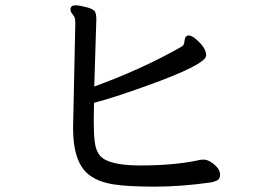

<svg xmlns="http://www.w3.org/2000/svg" viewBox="-20 -699 1040 717"><path d="M558.1 -2Q458 -2 404.1 -10.5Q350.1 -19 316.9 -43Q252.9 -86.9 252.9 -221.2L261.2 -610.8Q261.2 -628.9 258.1 -635Q254.9 -641.1 249 -648.4Q243.2 -655.8 243.2 -664.1Q243.2 -679.2 262.2 -679.2Q275.9 -679.2 303 -672.1Q330.1 -665 335 -655Q339.8 -645 339.8 -627.9L332 -376Q511.2 -440.9 658.2 -524.9Q666 -529.8 667.5 -536.9Q668.9 -543.9 670.4 -553.5Q671.9 -563 682.1 -566.9Q696.8 -566.9 712.9 -551.8Q750 -520 750 -492.2Q750 -458 525.9 -377.9Q403.8 -334 331.1 -314.9L330.1 -245.1Q330.1 -199.2 334 -167.7Q337.9 -136.2 353 -118.2Q383.8 -81.1 503.9 -81.1Q625 -81.1 713.9 -99.1Q727.1 -103 740 -103Q752.9 -103 767.1 -94.2Q801.8 -71.8 801.8 -46.9Q801.8 -29.8 790.3 -24.9Q778.8 -20 770 -18.1Q657.2 -2 558.1 -2Z"/></svg>

Font: LXGW WenKai Screen
Style: Regular
Weight: 400
Designer: LXGW / Fontworks Inc.
Foundry: LXGW / Fontworks Inc.
Version: Version 1.510;January 18,2025